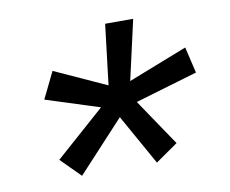

<svg xmlns="http://www.w3.org/2000/svg" viewBox="-57 -645 701 586"><g transform="rotate(-10 293.0 -351.5)"><path d="M152.8 -129.4 92.8 -189.5 246.1 -325.2 79.6 -378.4 119.6 -460.4 280.3 -387.2 302.7 -574.2H389.6L347.7 -388.7L530.8 -460.4L549.8 -379.4L356.4 -322.3L454.1 -177.7L384.8 -129.4L297.4 -285.6Z"/></g></svg>

Font: CaskaydiaCove NFP SemiLight
Style: Italic
Weight: 350
Italic angle: -10°
Designer: Aaron Bell
Foundry: Saja Typeworks
Version: Version 2111.001; VTT 6.35;Nerd Fonts 3.1.1